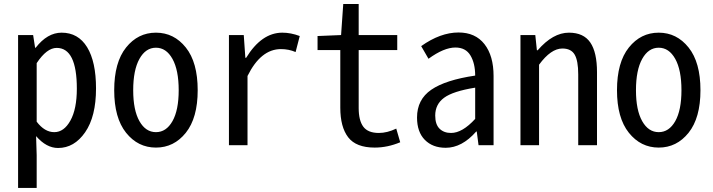

<svg xmlns="http://www.w3.org/2000/svg" viewBox="-20 -717 3522 948"><path d="M69.3 210.9V-543.9H143.6L153.3 -481.4H156.2Q213.9 -555.7 284.2 -555.7Q366.2 -555.7 410.2 -483.9Q454.1 -412.1 454.1 -280.3Q454.1 -141.6 400.4 -64Q346.7 13.7 266.6 13.7Q209 13.7 158.2 -44.9L161.1 48.8V210.9ZM359.4 -279.3Q359.4 -480.5 259.8 -480.5Q210.9 -480.5 161.1 -405.3V-116.2Q200.2 -64.5 248 -64.5Q295.9 -64.5 327.6 -121.6Q359.4 -178.7 359.4 -279.3Z M543.9 -271.5Q543.9 -409.2 602.5 -482.4Q661.1 -555.7 750 -555.7Q838.9 -555.7 897.5 -482.4Q956.1 -409.2 956.1 -271.5Q956.1 -134.8 897.5 -61.5Q838.9 11.7 750 11.7Q661.1 11.7 602.5 -61.5Q543.9 -134.8 543.9 -271.5ZM862.3 -271.5Q862.3 -371.1 831.5 -426.3Q800.8 -481.4 750 -481.4Q699.2 -481.4 668.5 -426.3Q637.7 -371.1 637.7 -271.5Q637.7 -172.9 668.5 -118.7Q699.2 -64.5 750 -64.5Q800.8 -64.5 831.5 -118.7Q862.3 -172.9 862.3 -271.5Z M1110.4 0V-543.9H1183.6L1191.4 -431.6H1195.3Q1271.5 -555.7 1374 -555.7Q1416 -555.7 1460 -539.1L1439.5 -460Q1406.2 -474.6 1367.2 -474.6Q1267.6 -474.6 1202.1 -341.8V0Z M1830.1 11.7Q1738.3 11.7 1699.2 -39.1Q1660.2 -89.8 1660.2 -185.5V-469.7H1547.9V-539.1L1664.1 -543.9L1674.8 -697.3H1751V-543.9H1941.4V-469.7H1751V-183.6Q1751 -122.1 1773.9 -91.3Q1796.9 -60.5 1850.6 -60.5Q1891.6 -60.5 1936.5 -82L1956.1 -14.6Q1893.6 11.7 1830.1 11.7Z M2180.7 12.7Q2116.2 12.7 2077.6 -26.4Q2039.1 -65.4 2039.1 -136.7Q2039.1 -225.6 2109.4 -273.9Q2179.7 -322.3 2326.2 -343.8Q2326.2 -404.3 2302.7 -443.4Q2279.3 -482.4 2228.5 -482.4Q2171.9 -482.4 2095.7 -426.8L2059.6 -489.3Q2154.3 -556.6 2244.1 -556.6Q2327.1 -556.6 2372.1 -499Q2417 -441.4 2417 -341.8V0H2342.8L2334 -67.4H2331.1Q2260.7 12.7 2180.7 12.7ZM2207 -60.5Q2262.7 -60.5 2326.2 -129.9V-284.2Q2216.8 -266.6 2172.9 -234.4Q2128.9 -202.1 2128.9 -146.5Q2128.9 -102.5 2150.4 -81.5Q2171.9 -60.5 2207 -60.5Z M2549.8 0V-543.9H2623L2630.9 -468.8H2634.8Q2710 -555.7 2789.1 -555.7Q2861.3 -555.7 2894.5 -507.3Q2927.7 -459 2927.7 -360.4V0H2835V-349.6Q2835 -417 2817.4 -447.3Q2799.8 -477.5 2756.8 -477.5Q2700.2 -477.5 2641.6 -397.5V0Z M3026.4 -271.5Q3026.4 -409.2 3085 -482.4Q3143.6 -555.7 3232.4 -555.7Q3321.3 -555.7 3379.9 -482.4Q3438.5 -409.2 3438.5 -271.5Q3438.5 -134.8 3379.9 -61.5Q3321.3 11.7 3232.4 11.7Q3143.6 11.7 3085 -61.5Q3026.4 -134.8 3026.4 -271.5ZM3344.7 -271.5Q3344.7 -371.1 3314 -426.3Q3283.2 -481.4 3232.4 -481.4Q3181.6 -481.4 3150.9 -426.3Q3120.1 -371.1 3120.1 -271.5Q3120.1 -172.9 3150.9 -118.7Q3181.6 -64.5 3232.4 -64.5Q3283.2 -64.5 3314 -118.7Q3344.7 -172.9 3344.7 -271.5Z"/></svg>

Font: Gen Shin Gothic Monospace Regular
Style: Regular
Weight: 400
Designer: [Source Han Sans]
Ryoko NISHIZUKA  (kana & ideographs); Paul D. Hunt (Latin, Greek & Cyrillic); Wenlong ZHANG  (bopomofo
Version: Version 1.002.20150607